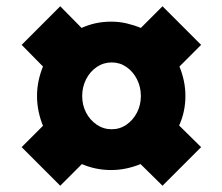

<svg xmlns="http://www.w3.org/2000/svg" viewBox="-20 -606 709 612"><path d="M498 -586 621 -463 552 -394Q561 -372 566 -348.5Q571 -325 571 -300Q571 -275 566 -251.5Q561 -228 551 -206L621 -137L498 -14L428 -83Q406 -74 382.5 -69Q359 -64 334 -64Q285 -64 241 -83L172 -14L49 -137L117 -205Q108 -227 103 -251Q98 -275 98 -300Q98 -325 103 -348.5Q108 -372 117 -394L49 -463L172 -586L240 -517Q262 -527 285.5 -532Q309 -537 334 -537Q360 -537 383.5 -531.5Q407 -526 429 -517ZM336 -407Q310 -407 288.5 -392.5Q267 -378 254.5 -353.5Q242 -329 242 -300Q242 -271 254.5 -247Q267 -223 288.5 -208.5Q310 -194 336 -194Q362 -194 383 -208.5Q404 -223 416.5 -247Q429 -271 429 -300Q429 -329 416.5 -353.5Q404 -378 383 -392.5Q362 -407 336 -407Z"/></svg>

Font: Playfair Display Black
Style: Regular
Weight: 900
Designer: Claus Eggers Sørensen
Foundry: Claus Eggers Sørensen
Version: Version 1.203